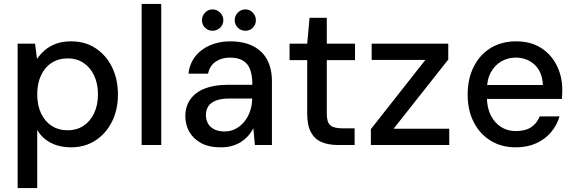

<svg xmlns="http://www.w3.org/2000/svg" viewBox="-20 -740 2935 980"><path d="M70 220V-517H159L169 -439Q185 -463 208.5 -483.5Q232 -504 265.5 -516.5Q299 -529 343 -529Q415 -529 468.5 -493.5Q522 -458 552 -397Q582 -336 582 -257Q582 -180 551.5 -119Q521 -58 467 -23Q413 12 343 12Q283 12 238.5 -11.5Q194 -35 170 -77V220ZM326 -75Q371 -75 405.5 -97.5Q440 -120 460 -161.5Q480 -203 480 -258Q480 -314 460 -355.5Q440 -397 405.5 -419.5Q371 -442 326 -442Q279 -442 244 -419.5Q209 -397 189.5 -355.5Q170 -314 170 -259Q170 -203 189.5 -161.5Q209 -120 244 -97.5Q279 -75 326 -75Z M703 0V-720H803V0Z M1107 12Q1046 12 1006 -10Q966 -32 946 -68Q926 -104 926 -147Q926 -197 951.5 -233Q977 -269 1025 -288Q1073 -307 1140 -307H1268Q1268 -354 1257 -384.5Q1246 -415 1220.5 -430.5Q1195 -446 1154 -446Q1111 -446 1080.5 -425Q1050 -404 1042 -364H942Q948 -416 977.5 -453Q1007 -490 1053.5 -509.5Q1100 -529 1154 -529Q1225 -529 1273 -504Q1321 -479 1344.5 -433.5Q1368 -388 1368 -325V0H1281L1273 -86Q1263 -65 1247.5 -47.5Q1232 -30 1211.5 -16.5Q1191 -3 1165 4.5Q1139 12 1107 12ZM1126 -69Q1157 -69 1182.5 -82.5Q1208 -96 1226.5 -118.5Q1245 -141 1255.5 -170Q1266 -199 1267 -231V-237H1149Q1107 -237 1080.5 -226Q1054 -215 1042.5 -196.5Q1031 -178 1031 -153Q1031 -128 1042 -109Q1053 -90 1074.5 -79.5Q1096 -69 1126 -69ZM1065 -583Q1042 -583 1026.5 -598.5Q1011 -614 1011 -637Q1011 -659 1026.5 -675.5Q1042 -692 1065 -692Q1087 -692 1103.5 -675.5Q1120 -659 1120 -637Q1120 -614 1103.5 -598.5Q1087 -583 1065 -583ZM1233 -583Q1210 -583 1194 -598.5Q1178 -614 1178 -637Q1178 -659 1194 -675.5Q1210 -692 1233 -692Q1255 -692 1270.5 -675.5Q1286 -659 1286 -637Q1286 -614 1270.5 -598.5Q1255 -583 1233 -583Z M1703 0Q1656 0 1621 -15Q1586 -30 1567 -65Q1548 -100 1548 -160V-433H1458V-517H1548L1560 -649H1648V-517H1792V-433H1648V-159Q1648 -116 1666 -100.5Q1684 -85 1728 -85H1790V0Z M1873 0V-81L2151 -434H1877V-517H2268V-436L1989 -83H2273V0Z M2612 12Q2540 12 2485 -21.5Q2430 -55 2398.5 -115.5Q2367 -176 2367 -257Q2367 -338 2398 -399.5Q2429 -461 2484.5 -495Q2540 -529 2614 -529Q2689 -529 2741.5 -495.5Q2794 -462 2822 -405.5Q2850 -349 2850 -281Q2850 -271 2849.5 -260Q2849 -249 2848 -235H2441V-306H2751Q2748 -373 2709 -409.5Q2670 -446 2612 -446Q2573 -446 2539.5 -427Q2506 -408 2485.5 -371Q2465 -334 2465 -278V-249Q2465 -191 2485 -151.5Q2505 -112 2538 -91.5Q2571 -71 2612 -71Q2662 -71 2691.5 -91Q2721 -111 2735 -146H2836Q2823 -101 2792.5 -65Q2762 -29 2716.5 -8.5Q2671 12 2612 12Z"/></svg>

Font: DM Sans 11pt Medium
Style: Regular
Weight: 500
Version: Version 4.004;gftools[0.9.30]